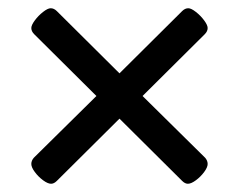

<svg xmlns="http://www.w3.org/2000/svg" viewBox="-20 -473 580 466"><path d="M104 -27Q96 -27 84.5 -35.5Q73 -44 64.5 -55.5Q56 -67 56 -75Q56 -83 62 -90L214 -240L63 -390Q56 -397 56 -405Q56 -412 64.5 -423.5Q73 -435 84.5 -444Q96 -453 103 -453Q111 -453 118 -446L270 -295L422 -446Q429 -453 437 -453Q444 -453 455.5 -444Q467 -435 475.5 -423.5Q484 -412 484 -405Q484 -397 477 -390L326 -240L478 -90Q484 -83 484 -75Q484 -67 475.5 -55.5Q467 -44 455.5 -35.5Q444 -27 436 -27Q429 -27 422 -34L270 -185L118 -34Q111 -27 104 -27Z"/></svg>

Font: Asap Semi Condensed Medium
Style: Regular
Weight: 500
Width: 4
Designer: Pablo Cosgaya
Foundry: Omnibus-Type
Version: Version 3.001; ttfautohint (v1.8.4.7-5d5b)